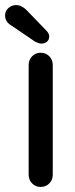

<svg xmlns="http://www.w3.org/2000/svg" viewBox="-47 -737 294 757"><path d="M113 0Q93 0 79.5 -14Q66 -28 66 -48V-481Q66 -501 79.5 -515Q93 -529 113 -529Q134 -529 147.5 -515Q161 -501 161 -481V-48Q161 -28 147.5 -14Q134 0 113 0ZM91 -573 0 -635Q-27 -650 -27 -676Q-27 -694 -13.5 -705.5Q0 -717 16 -717Q38 -717 58 -697L136 -616Q147 -605 147 -593Q147 -580 138 -572.5Q129 -565 115 -565Q107 -565 91 -573Z"/></svg>

Font: Quicksand Medium
Style: Regular
Weight: 500
Designer: Andrew Paglinawan
Foundry: Andrew Paglinawan
Version: Version 3.000